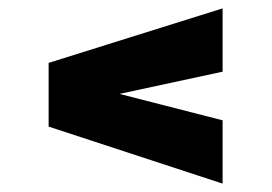

<svg xmlns="http://www.w3.org/2000/svg" viewBox="-20 -577 649 458"><path d="M96 -275V-427L511 -557V-406L265 -353L511 -290V-139Z"/></svg>

Font: Exo ExtraBold
Style: Regular
Weight: 800
Designer: Natanael Gama
Foundry: Natanael Gama
Version: Version 1.500